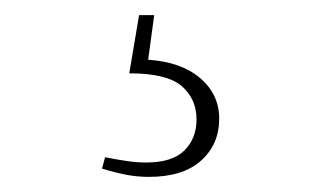

<svg xmlns="http://www.w3.org/2000/svg" viewBox="-20 -20 440 254"><path d="M151 77 164 0H184L176 59Q220 62 245 83.5Q270 105 270 137Q270 171 246 192.5Q222 214 177 214Q161 214 146 211Q131 208 115 203L119 188Q134 191 147.5 193Q161 195 173 195Q208 195 224 179Q240 163 240 138Q240 111 220.5 94Q201 77 151 77Z"/></svg>

Font: Source Serif 4 ExtraLight
Style: Regular
Weight: 200
Designer: Frank Grießhammer
Foundry: Adobe
Version: Version 4.005;hotconv 1.1.0;makeotfexe 2.6.0